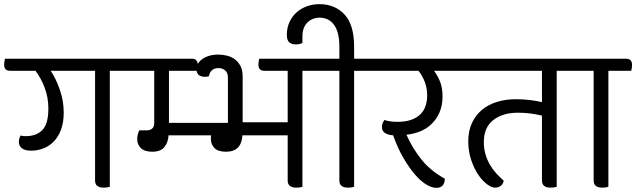

<svg xmlns="http://www.w3.org/2000/svg" viewBox="-48 -893 3065 925"><path d="M481 -552V7Q475 9 467.5 10Q460 11 452 11Q410 11 410 -23V-552H196Q222 -514 240.5 -460Q259 -406 259 -351Q259 -302 245.5 -267Q232 -232 210 -210Q188 -188 159.5 -177.5Q131 -167 102 -167Q74 -167 58.5 -178Q43 -189 43 -209Q43 -226 51 -240Q64 -237 76 -237Q127 -237 156 -266.5Q185 -296 185 -370Q185 -424 167 -471Q149 -518 123 -552H0Q-28 -552 -28 -582Q-28 -588 -27 -595Q-26 -602 -24 -610H567Q595 -610 595 -580Q595 -574 594 -567Q593 -560 591 -552Z M1409 -552V7Q1403 9 1395.5 10Q1388 11 1380 11Q1338 11 1338 -23V-241H1120Q1115 -162 1041 -162Q1003 -162 985.5 -179.5Q968 -197 968 -224Q968 -228 968 -232Q968 -236 969 -241H764Q762 -206 743.5 -184Q725 -162 686 -162Q648 -162 630.5 -179.5Q613 -197 613 -223Q613 -234 616 -245.5Q619 -257 623 -265H659Q676 -265 685.5 -274Q695 -283 695 -300V-552H567Q539 -552 539 -582Q539 -588 540 -595Q541 -602 543 -610H877Q902 -610 905 -585Q916 -605 942 -617.5Q968 -630 1003 -630Q1026 -630 1047 -624.5Q1068 -619 1084.5 -606.5Q1101 -594 1111 -574Q1121 -554 1121 -526V-304H1338V-552H1225Q1197 -552 1197 -582Q1197 -588 1198 -595Q1199 -602 1201 -610H1495Q1523 -610 1523 -580Q1523 -574 1522 -567Q1521 -560 1519 -552ZM1050 -301V-519Q1050 -543 1036.5 -554Q1023 -565 1005 -565Q985 -565 973 -554.5Q961 -544 959 -526Q950 -523 940 -523Q925 -523 913.5 -529Q902 -535 899 -552H766V-301Z M1658 -552V7Q1652 9 1644.5 10Q1637 11 1629 11Q1587 11 1587 -23V-552H1495Q1467 -552 1467 -582Q1467 -588 1468 -595Q1469 -602 1471 -610H1587V-668Q1587 -738 1561.5 -773Q1536 -808 1491 -808Q1477 -808 1462.5 -803Q1448 -798 1436 -787.5Q1424 -777 1416.5 -760Q1409 -743 1409 -718V-686Q1404 -684 1399 -682Q1390 -679 1377 -679Q1357 -679 1345.5 -689Q1334 -699 1334 -725Q1334 -760 1347 -787.5Q1360 -815 1381.5 -834Q1403 -853 1431.5 -863Q1460 -873 1491 -873Q1565 -873 1611.5 -823.5Q1658 -774 1658 -668V-610H1744Q1772 -610 1772 -580Q1772 -574 1771 -567Q1770 -560 1768 -552Z M2043 -552Q2061 -528 2072.5 -498.5Q2084 -469 2084 -429Q2084 -384 2069 -350.5Q2054 -317 2029.5 -294Q2005 -271 1973.5 -259Q1942 -247 1910 -244Q1939 -179 1982 -125Q2025 -71 2095 -32Q2095 -12 2085 0Q2075 12 2055 12Q2032 12 2005 -4.5Q1978 -21 1950.5 -53Q1923 -85 1895.5 -132Q1868 -179 1846 -241Q1821 -243 1806.5 -252.5Q1792 -262 1792 -280Q1792 -291 1795.5 -299.5Q1799 -308 1804 -315Q1815 -311 1831 -308.5Q1847 -306 1866 -306Q1906 -306 1933.5 -316Q1961 -326 1978 -343Q1995 -360 2002.5 -383.5Q2010 -407 2010 -433Q2010 -467 1999 -497Q1988 -527 1968 -552H1744Q1716 -552 1716 -582Q1716 -588 1717 -595Q1718 -602 1720 -610H2143Q2171 -610 2171 -580Q2171 -574 2170 -567Q2169 -560 2167 -552Z M2634 -552V7Q2628 9 2620.5 10Q2613 11 2605 11Q2563 11 2563 -23V-336Q2534 -343 2506 -346.5Q2478 -350 2447 -350Q2374 -350 2328.5 -314.5Q2283 -279 2283 -209Q2283 -177 2291 -149.5Q2299 -122 2312.5 -99Q2326 -76 2343.5 -57Q2361 -38 2379 -22Q2375 -5 2363.5 3Q2352 11 2337 11Q2320 11 2297.5 -6Q2275 -23 2255 -53Q2235 -83 2221.5 -124Q2208 -165 2208 -213Q2208 -262 2225.5 -300Q2243 -338 2273.5 -363.5Q2304 -389 2346 -402Q2388 -415 2436 -415Q2472 -415 2505 -411Q2538 -407 2563 -401V-552H2148Q2120 -552 2120 -582Q2120 -588 2121 -595Q2122 -602 2124 -610H2720Q2748 -610 2748 -580Q2748 -574 2747 -567Q2746 -560 2744 -552Z M2883 -552V7Q2877 9 2869.5 10Q2862 11 2854 11Q2812 11 2812 -23V-552H2720Q2692 -552 2692 -582Q2692 -588 2693 -595Q2694 -602 2696 -610H2969Q2997 -610 2997 -580Q2997 -574 2996 -567Q2995 -560 2993 -552Z"/></svg>

Font: Baloo 2
Style: Regular
Weight: 400
Designer: Sarang Kulkarni and Ek Type
Foundry: Ek Type
Version: Version 1.640;hotconv 1.0.111;makeotfexe 2.5.65597; ttfautoh